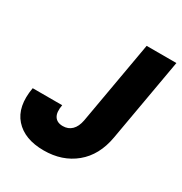

<svg xmlns="http://www.w3.org/2000/svg" viewBox="-166 -826 910 958"><g transform="rotate(30 289.0 -347.5)"><path d="M319.8 -224.1 403.8 -702.1H575.2L491.2 -224.1Q471.7 -113.3 398.7 -53.2Q325.7 6.8 219.2 6.8Q108.4 6.8 52.5 -56.2Q-3.4 -119.1 17.1 -234.9H187Q178.7 -190.9 193.1 -168.5Q207.5 -146 241.2 -146Q272 -146 292.2 -165.8Q312.5 -185.5 319.8 -224.1Z"/></g></svg>

Font: SVN-Poppins
Style: Bold Italic
Weight: 700
Italic angle: -10°
Designer: Ninad Kale (Devanagari), Jonny Pinhorn (Latin)
Foundry: Indian Type Foundry
Version: Version 3.002 2017